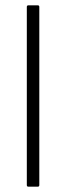

<svg xmlns="http://www.w3.org/2000/svg" viewBox="-20 -703 249 723"><path d="M87 0Q81 0 81 -6V-677Q81 -683 87 -683H122Q128 -683 128 -677V-6Q128 0 122 0Z"/></svg>

Font: Sofia Sans Semi Condensed Light
Style: Regular
Weight: 300
Designer: Botio Nikoltchev, Ani Petrova
Foundry: lettersoup
Version: Version 4.100; ttfautohint (v1.8.4.7-5d5b)